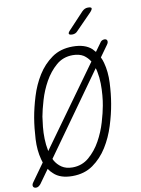

<svg xmlns="http://www.w3.org/2000/svg" viewBox="-127 -1020 832 1129"><g transform="rotate(-10 288.5 -455.0)"><path d="M218 10Q145 10 107 -27Q92 -40 81 -57L23 24Q16 32 9.5 36Q3 40 -5 40Q-10 40 -14.5 38Q-19 36 -21.5 31.5Q-24 27 -23 20.5Q-22 14 -16 6L59 -99L53 -119Q38 -175 41.5 -241Q45 -307 55 -367Q65 -425 85 -490.5Q105 -556 139.5 -611.5Q174 -667 225.5 -703.5Q277 -740 350 -740Q424 -740 463 -704Q472 -695 480 -685L514 -732Q519 -741 526 -745Q533 -749 542 -749Q547 -749 551 -747Q555 -745 557 -740.5Q559 -736 558 -729.5Q557 -723 551 -715L503 -648Q511 -632 516 -613Q531 -558 528 -492.5Q525 -427 515 -369Q505 -309 484 -242Q463 -175 428 -119Q393 -63 341.5 -26.5Q290 10 218 10ZM227 -40Q284 -40 326 -76Q368 -112 396.5 -163.5Q425 -215 441.5 -271Q458 -327 465 -367Q470 -393 473 -427.5Q476 -462 475.5 -497.5Q475 -533 468 -568Q466 -580 462 -591L119 -110Q121 -105 123 -101Q138 -74 163.5 -57Q189 -40 227 -40ZM102 -159 444 -634Q429 -658 406 -674Q380 -690 342 -690Q284 -690 242.5 -654Q201 -618 172.5 -567Q144 -516 127.5 -460Q111 -404 104 -365Q100 -339 96.5 -304.5Q93 -270 94 -234Q95 -198 102 -163ZM362 -810Q344 -810 341.5 -817Q339 -824 353 -838L443 -934Q451 -942 459.5 -946Q468 -950 478 -950Q498 -950 499.5 -942.5Q501 -935 486 -919L393 -824Q387 -817 379 -813.5Q371 -810 362 -810Z"/></g></svg>

Font: Maple Mono NL Thin
Style: Italic
Weight: 250
Italic angle: -10°
Monospace: yes
Designer: subframe7536
Version: Version 7.000